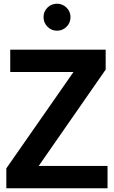

<svg xmlns="http://www.w3.org/2000/svg" viewBox="-20 -1012 611 1032"><path d="M14 0H558V-120H188L548 -638V-745H35V-625H375L14 -107ZM287 -847Q316 -847 337.5 -868Q359 -889 359 -920Q359 -950 337.5 -971Q316 -992 287 -992Q256 -992 235 -971Q214 -950 214 -920Q214 -890 235 -868.5Q256 -847 287 -847Z"/></svg>

Font: Plus Jakarta Sans
Style: Bold
Weight: 700
Designer: Gumpita Rahayu
Foundry: Tokotype
Version: Version 2.004; ttfautohint (v1.8.3)